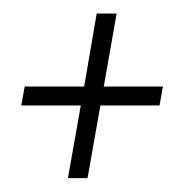

<svg xmlns="http://www.w3.org/2000/svg" viewBox="-20 -382 290 284"><path d="M80.5 -118.5 99.5 -226H11.5L16.5 -254H104.5L123 -362H152.5L133.5 -254H221L216 -226H128.5L109.5 -118.5Z"/></svg>

Font: Anybody ExtraExpanded ExtraLight
Style: Italic
Weight: 200
Width: 8
Italic angle: -10°
Designer: Tyler Finck
Foundry: Etcetera Type Company
Version: Version 1.010; ttfautohint (v1.8.3) -l 8 -r 50 -G 200 -x 14 